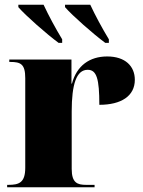

<svg xmlns="http://www.w3.org/2000/svg" viewBox="-20 -786 601 806"><path d="M226 -606H241V-621C213 -667 184 -721 163 -766H57V-756C87 -721 177 -642 226 -606ZM422 -606H437V-621C409 -667 380 -721 359 -766H253V-756C283 -721 373 -642 422 -606ZM10 0H377V-10H342C305 -10 281 -18 281 -77V-318C281 -433 301 -493 348 -493C386 -493 397 -455 397 -346C489 -346 546 -383 546 -451C546 -508 506 -549 430 -549C356 -549 302 -510 282 -435H280V-536H19V-526H23C67 -526 86 -517 86 -458V-82C86 -19 60 -10 15 -10H10Z"/></svg>

Font: Noto Serif Display Black
Style: Regular
Weight: 900
Designer: Monotype Design Team
Foundry: Monotype Imaging Inc.
Version: Version 2.009